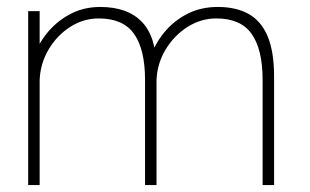

<svg xmlns="http://www.w3.org/2000/svg" viewBox="-20 -532 890 552"><path d="M735 0V-302Q735 -390 703.5 -434.5Q672 -479 602 -479Q558 -479 519.5 -454.8Q481 -430.5 456.5 -390.2Q432 -350 430 -302H401Q401.5 -340 416 -377.2Q430.5 -414.5 457.5 -445Q484.5 -475.5 522 -493.8Q559.5 -512 606 -512Q659 -512 695 -491.8Q731 -471.5 749.5 -427.5Q768 -383.5 768 -312V0ZM61 0V-500H94V-389V0ZM397 0V-302Q397 -390 365.5 -434.5Q334 -479 264 -479Q220 -479 182 -454.8Q144 -430.5 120 -390.2Q96 -350 94 -302H65Q65.5 -340 80.2 -377.2Q95 -414.5 122.2 -445Q149.5 -475.5 186.5 -493.8Q223.5 -512 268 -512Q347.5 -512 388.8 -468.2Q430 -424.5 430 -332V0Z"/></svg>

Font: Trispace Thin
Style: Regular
Weight: 100
Designer: Tyler Finck
Foundry: Etcetera Type Company
Version: Version 1.210